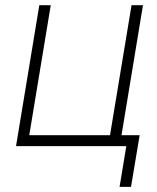

<svg xmlns="http://www.w3.org/2000/svg" viewBox="-20 -561 602 737"><path d="M41.5 0 130.9 -541H174.8L92.3 -42H402.3L484.9 -541H528.8L439.5 0ZM439 156.2 464.8 0H417.5L424.3 -42H516.1L482.9 156.2Z"/></svg>

Font: Inter 17pt ExtraLight
Style: Italic
Weight: 250
Italic angle: -9.3988°
Version: Version 4.001;git-66647c0bb